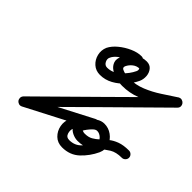

<svg xmlns="http://www.w3.org/2000/svg" viewBox="-141 -741 940 940"><g transform="rotate(45 329.5 -270.5)"><path d="M349 -566Q359 -566 366.5 -558.5Q374 -551 374 -541Q374 -531 366.5 -523.5Q359 -516 349 -516Q332 -516 310 -506Q288 -496 269.5 -481.5Q251 -467 244 -451Q237 -438 245 -422.5Q253 -407 269 -407Q307 -407 337.5 -436Q368 -465 383 -497Q388 -508 383 -516Q383 -516 385 -516Q385 -516 385 -516Q366 -516 350.5 -504Q335 -492 327 -475Q321 -462 332.5 -456Q344 -450 360.5 -448Q377 -446 384 -446Q428 -446 468.5 -462.5Q509 -479 546.5 -503.5Q584 -528 619 -551Q629 -557 638 -554.5Q647 -552 652 -546Q658 -539 658.5 -529.5Q659 -520 651 -512Q517 -380 383 -247.5Q249 -115 115 18Q107 25 98 21.5Q89 18 83 10Q77 2 76.5 -7.5Q76 -17 85 -22Q165 -64 245.5 -105.5Q326 -147 406 -189Q416 -194 424.5 -190.5Q433 -187 438 -180Q443 -172 442 -162.5Q441 -153 432 -147Q413 -132 393.5 -117Q374 -102 363 -79Q356 -63 362 -44Q368 -25 389 -25Q427 -25 451.5 -51.5Q476 -78 491 -110Q499 -127 484.5 -140.5Q470 -154 454 -154Q444 -154 433.5 -144Q423 -134 414 -122Q405 -110 401 -102Q401 -101 401.5 -101Q402 -101 402 -104Q401 -106 400 -107Q400 -107 401 -107Q408 -101 420 -101Q445 -101 461.5 -110.5Q478 -120 493 -134Q508 -148 525.5 -162.5Q543 -177 568.5 -186.5Q594 -196 632 -196Q642 -196 649.5 -188.5Q657 -181 657 -171Q657 -161 649.5 -153.5Q642 -146 632 -146Q593 -146 569 -131.5Q545 -117 525.5 -98.5Q506 -80 482 -65.5Q458 -51 420 -51Q402 -51 383 -60Q364 -69 355 -85.5Q346 -102 356 -123Q364 -141 379 -159.5Q394 -178 413.5 -191Q433 -204 454 -204Q483 -204 506.5 -187Q530 -170 539.5 -143.5Q549 -117 536 -88Q515 -43 479 -9Q443 25 389 25Q357 25 336.5 5Q316 -15 310.5 -44Q305 -73 318 -101Q331 -129 354.5 -148.5Q378 -168 402 -186Q411 -193 420.5 -189.5Q430 -186 435 -178Q440 -169 439.5 -159.5Q439 -150 429 -144Q349 -103 269 -61Q189 -19 109 22Q99 27 90.5 24Q82 21 77 15Q72 8 72 -1Q72 -10 79 -18Q213 -150 347 -282.5Q481 -415 615 -548Q623 -556 632.5 -553Q642 -550 648 -542Q655 -535 655.5 -525Q656 -515 647 -509Q606 -483 564.5 -457Q523 -431 478.5 -413.5Q434 -396 384 -396Q363 -396 340 -402Q317 -408 299.5 -420Q282 -432 275.5 -451Q269 -470 282 -497Q295 -526 323.5 -546Q352 -566 385 -566Q408 -566 420.5 -550.5Q433 -535 434.5 -514Q436 -493 428 -475Q414 -445 390 -418Q366 -391 335 -374Q304 -357 269 -357Q240 -357 220 -375Q200 -393 193.5 -420Q187 -447 198 -473Q210 -497 235.5 -518Q261 -539 291.5 -552.5Q322 -566 349 -566Q349 -566 349 -566Q349 -566 349 -566Z"/></g></svg>

Font: FRB American Cursive Semibold
Style: Italic
Weight: 600
Italic angle: -25°
Version: Version 2.0;Modular Font Editor K font №1